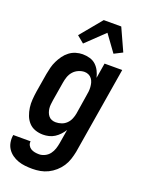

<svg xmlns="http://www.w3.org/2000/svg" viewBox="-192 -848 871 1154"><g transform="rotate(20 243.5 -270.5)"><path d="M166 223Q142 223 119 220.5Q96 218 74.5 210.5Q53 203 35 190Q17 177 5 159Q-7 141 -11 118Q-15 95 -11 72V71H100Q98 85 104.5 97Q111 109 122 115.5Q133 122 146.5 124.5Q160 127 174 127Q192 127 210.5 118Q229 109 241 93Q253 77 259 58.5Q265 40 268 22L283 -68Q273 -52 259 -37Q245 -22 228.5 -11.5Q212 -1 193 3.5Q174 8 156 8Q129 8 105 -0.5Q81 -9 64.5 -27Q48 -45 39 -68.5Q30 -92 26.5 -117.5Q23 -143 25 -169.5Q27 -196 31 -222L51 -342Q55 -364 60.5 -385.5Q66 -407 76 -427.5Q86 -448 99.5 -467Q113 -486 132 -500.5Q151 -515 173 -521.5Q195 -528 216 -528Q240 -528 262.5 -521.5Q285 -515 301 -500Q317 -485 327 -465Q337 -445 342 -423L358 -520H471L379 37Q374 62 366 86.5Q358 111 343.5 133Q329 155 308.5 173Q288 191 264.5 202.5Q241 214 216 218.5Q191 223 166 223ZM202 -88Q220 -88 238 -94Q256 -100 270 -113.5Q284 -127 291.5 -145Q299 -163 302 -180L321 -300Q324 -315 325.5 -329.5Q327 -344 326 -358Q325 -372 321.5 -385Q318 -398 310 -409Q302 -420 289.5 -426Q277 -432 263 -432Q244 -432 224.5 -423.5Q205 -415 191.5 -399.5Q178 -384 171.5 -365Q165 -346 162 -327L142 -207Q140 -193 138.5 -179.5Q137 -166 138.5 -153Q140 -140 144.5 -128Q149 -116 157 -106.5Q165 -97 177 -92.5Q189 -88 202 -88ZM195 -589 150 -626 264 -764H376L441 -621L388 -594L311 -700Z"/></g></svg>

Font: Iosevka Custom
Style: Bold Italic
Weight: 700
Italic angle: -9°
Designer: Belleve Invis
Foundry: Belleve Invis
Version: Version 30.3.1; ttfautohint (v1.8.3)